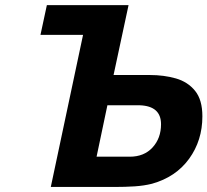

<svg xmlns="http://www.w3.org/2000/svg" viewBox="-20 -742 823 762"><path d="M619.1 -249Q619.1 -321.3 534.2 -324.2H406.2L363.3 -120.1H495.1Q551.8 -120.1 585.4 -156.7Q619.1 -193.4 619.1 -249ZM583 -12.7Q551.8 -4.9 514.6 -2.4Q477.5 0 434.6 0H181.6L309.6 -603.5H140.6L166 -721.7H490.2L430.7 -444.3H574.2Q630.9 -444.3 678.2 -430.7Q725.6 -417 754.4 -381.3Q783.2 -345.7 783.2 -280.3Q783.2 -184.6 730.5 -111.8Q677.7 -39.1 583 -12.7Z"/></svg>

Font: FreeUniversal
Style: BoldItalic
Weight: 700
Italic angle: -11°
Version: Version 1.001 March 22, 2017